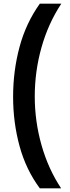

<svg xmlns="http://www.w3.org/2000/svg" viewBox="-20 -819 385 1055"><path d="M52 -287Q52 -430 87.5 -561.5Q123 -693 199 -799H317Q245 -690 208 -558.5Q171 -427 171 -289Q171 -153 208 -22Q245 109 316 216H199Q123 114 87.5 -16Q52 -146 52 -287Z"/></svg>

Font: Noto Sans Sinhala UI Condensed
Style: Bold
Weight: 700
Width: 3
Designer: Jelle Bosma - Monotype Design Team
Foundry: Monotype Imaging Inc.
Version: Version 2.006; ttfautohint (v1.8.4.7-5d5b)